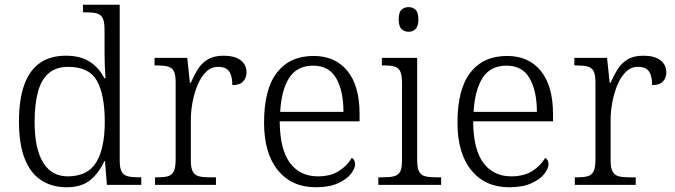

<svg xmlns="http://www.w3.org/2000/svg" viewBox="-20 -780 2846 810"><path d="M261 10Q198 10 152.5 -20.5Q107 -51 83.5 -112.5Q60 -174 60 -267Q60 -360 82 -421.5Q104 -483 148 -514Q192 -545 258 -545Q320 -545 359.5 -519Q399 -493 420 -450H425Q423 -477 422 -505.5Q421 -534 421 -557V-655Q421 -689 413 -704Q405 -719 388.5 -723.5Q372 -728 346 -728H330V-760H485V-103Q485 -71 493 -56Q501 -41 518.5 -36.5Q536 -32 565 -32H576V0H431L423 -100H420Q398 -51 361 -20.5Q324 10 261 10ZM268 -36Q351 -37 386.5 -96Q422 -155 422 -266Q422 -380 389 -439Q356 -498 268 -498Q217 -498 185.5 -471Q154 -444 140 -392Q126 -340 126 -265Q126 -152 162.5 -93.5Q199 -35 268 -36Z M634 0V-32H646Q672 -32 688.5 -36.5Q705 -41 713 -57Q721 -73 721 -107V-433Q721 -466 713 -480.5Q705 -495 687.5 -499.5Q670 -504 641 -504H632V-536H770L781 -431H785Q798 -461 814 -487Q830 -513 856 -529Q882 -545 923 -545Q970 -545 995 -526Q1020 -507 1020 -474Q1020 -452 1006 -436.5Q992 -421 960 -421Q960 -449 953.5 -466Q947 -483 934 -490.5Q921 -498 900 -498Q871 -498 849.5 -477Q828 -456 814 -422.5Q800 -389 792.5 -350Q785 -311 785 -274V-104Q785 -71 793.5 -56Q802 -41 818.5 -36.5Q835 -32 860 -32H891V0Z M1312 10Q1211 10 1152.5 -61.5Q1094 -133 1094 -263Q1094 -404 1148.5 -474Q1203 -544 1303 -544Q1394 -544 1445.5 -481Q1497 -418 1497 -299V-268H1160Q1161 -149 1203.5 -92.5Q1246 -36 1321 -36Q1375 -36 1410.5 -59Q1446 -82 1464 -114Q1470 -111 1474 -104Q1478 -97 1478 -87Q1478 -69 1460 -46Q1442 -23 1405 -6.5Q1368 10 1312 10ZM1429 -308Q1429 -396 1398.5 -449.5Q1368 -503 1301 -503Q1233 -503 1200 -451.5Q1167 -400 1162 -308Z M1576 0V-32H1596Q1625 -32 1642.5 -36.5Q1660 -41 1668 -55.5Q1676 -70 1676 -102V-431Q1676 -465 1668 -480Q1660 -495 1643.5 -499.5Q1627 -504 1601 -504H1591V-536H1740V-105Q1740 -72 1748 -56.5Q1756 -41 1773.5 -36.5Q1791 -32 1820 -32H1841V0ZM1704 -646Q1686 -646 1674 -657.5Q1662 -669 1662 -698Q1662 -728 1674 -739Q1686 -750 1704 -750Q1721 -750 1733 -739Q1745 -728 1745 -698Q1745 -669 1733 -657.5Q1721 -646 1704 -646Z M2128 10Q2027 10 1968.5 -61.5Q1910 -133 1910 -263Q1910 -404 1964.5 -474Q2019 -544 2119 -544Q2210 -544 2261.5 -481Q2313 -418 2313 -299V-268H1976Q1977 -149 2019.5 -92.5Q2062 -36 2137 -36Q2191 -36 2226.5 -59Q2262 -82 2280 -114Q2286 -111 2290 -104Q2294 -97 2294 -87Q2294 -69 2276 -46Q2258 -23 2221 -6.5Q2184 10 2128 10ZM2245 -308Q2245 -396 2214.5 -449.5Q2184 -503 2117 -503Q2049 -503 2016 -451.5Q1983 -400 1978 -308Z M2405 0V-32H2417Q2443 -32 2459.5 -36.5Q2476 -41 2484 -57Q2492 -73 2492 -107V-433Q2492 -466 2484 -480.5Q2476 -495 2458.5 -499.5Q2441 -504 2412 -504H2403V-536H2541L2552 -431H2556Q2569 -461 2585 -487Q2601 -513 2627 -529Q2653 -545 2694 -545Q2741 -545 2766 -526Q2791 -507 2791 -474Q2791 -452 2777 -436.5Q2763 -421 2731 -421Q2731 -449 2724.5 -466Q2718 -483 2705 -490.5Q2692 -498 2671 -498Q2642 -498 2620.5 -477Q2599 -456 2585 -422.5Q2571 -389 2563.5 -350Q2556 -311 2556 -274V-104Q2556 -71 2564.5 -56Q2573 -41 2589.5 -36.5Q2606 -32 2631 -32H2662V0Z"/></svg>

Font: Noto Serif Hebrew Light
Style: Regular
Weight: 300
Version: Version 2.003